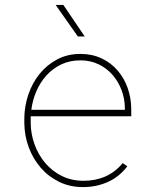

<svg xmlns="http://www.w3.org/2000/svg" viewBox="-20 -760 640 790"><path d="M321.3 9.8Q267.1 9.8 222.9 -12Q178.7 -33.7 147.2 -70.3Q115.7 -106.9 98.1 -154.3Q80.6 -201.7 80.1 -252.9V-274.4Q80.6 -323.7 96.7 -371.1Q112.8 -418.5 142.6 -455.6Q172.4 -492.7 214.8 -515.4Q257.3 -538.1 311 -538.1Q358.9 -538.1 397.5 -520Q436 -502 463.1 -470.9Q490.2 -439.9 504.9 -398.9Q519.5 -357.9 520 -312.5V-281.7H106.4V-274.4V-252.9Q106.9 -207.5 122.6 -164.8Q138.2 -122.1 166.3 -89.1Q194.3 -56.2 233.6 -36.4Q272.9 -16.6 321.3 -16.1Q370.6 -15.6 411.9 -33.2Q453.1 -50.8 484.9 -88.9L503.9 -75.7Q470.2 -31.7 423.1 -11Q376 9.8 321.3 9.8ZM311 -511.7Q267.1 -511.7 231.9 -494.9Q196.8 -478 171.1 -449.7Q145.5 -421.4 129.6 -384.5Q113.8 -347.7 108.9 -308.1H493.7V-314.5Q493.7 -353.5 480.2 -389.2Q466.8 -424.8 442.9 -452.1Q418.9 -479.5 385.3 -495.6Q351.6 -511.7 311 -511.7ZM328.6 -609.9H300.3L209 -739.7H240.7Z"/></svg>

Font: Roboto Mono Thin
Style: Regular
Weight: 250
Designer: Google
Version: Version 2.000985; 2015; ttfautohint (v1.3)